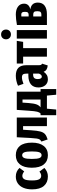

<svg xmlns="http://www.w3.org/2000/svg" viewBox="1166 -2012 1011 3382"><g transform="rotate(-90 1671.0 -321.5)"><path d="M404 -483 342 -400Q301 -433 264 -433Q223 -433 203 -395.5Q183 -358 183 -262Q183 -171 204 -136Q225 -101 263 -101Q283 -101 300 -108Q317 -115 339 -132L404 -45Q339 17 254 17Q146 17 86 -53.5Q26 -124 26 -261Q26 -350 53.5 -414.5Q81 -479 132 -513.5Q183 -548 252 -548Q298 -548 335 -532Q372 -516 404 -483Z M849 -265Q849 -130 790.5 -56.5Q732 17 628 17Q524 17 465.5 -54.5Q407 -126 407 -266Q407 -403 465.5 -475.5Q524 -548 628 -548Q732 -548 790.5 -477Q849 -406 849 -265ZM562 -266Q562 -170 577.5 -132Q593 -94 628 -94Q663 -94 678.5 -132.5Q694 -171 694 -265Q694 -360 678.5 -398Q663 -436 628 -436Q593 -436 577.5 -397.5Q562 -359 562 -266Z M1291 -531V0H1140V-420H1075L1076 -419L1067 -281Q1060 -170 1045 -115.5Q1030 -61 999.5 -34Q969 -7 905 13L868 -97Q891 -109 903 -125.5Q915 -142 921 -179Q927 -216 931 -289L944 -531Z M1793 -112V164H1693L1678 0H1447L1432 164H1332V-112H1363Q1383 -131 1393.5 -171.5Q1404 -212 1411 -319L1426 -531H1747V-112ZM1608 -430H1554L1547 -326Q1540 -232 1523 -184.5Q1506 -137 1470 -112H1608Z M2240 -85 2209 14Q2166 10 2138.5 -6.5Q2111 -23 2096 -58Q2050 17 1965 17Q1899 17 1860 -28.5Q1821 -74 1821 -149Q1821 -236 1875 -281.5Q1929 -327 2033 -327H2065V-355Q2065 -403 2050.5 -421.5Q2036 -440 1999 -440Q1953 -440 1885 -413L1851 -509Q1892 -528 1938.5 -538Q1985 -548 2027 -548Q2121 -548 2167 -502.5Q2213 -457 2213 -363V-141Q2213 -116 2219 -104Q2225 -92 2240 -85ZM2065 -140V-243H2047Q2006 -243 1987.5 -223.5Q1969 -204 1969 -162Q1969 -127 1980 -108.5Q1991 -90 2011 -90Q2028 -90 2042 -103Q2056 -116 2065 -140Z M2642 -531 2624 -419H2514V0H2363V-419H2242V-531Z M2832 -531V0H2681V-531ZM2841 -720Q2841 -683 2817 -658.5Q2793 -634 2755 -634Q2717 -634 2693 -658.5Q2669 -683 2669 -720Q2669 -758 2693 -782.5Q2717 -807 2755 -807Q2794 -807 2817.5 -782.5Q2841 -758 2841 -720Z M3316 -161Q3316 -80 3261.5 -40Q3207 0 3110 0H2921V-528Q3030 -548 3105 -548Q3194 -548 3245.5 -509Q3297 -470 3297 -403Q3297 -316 3196 -291Q3256 -284 3286 -250.5Q3316 -217 3316 -161ZM3072 -450V-322H3103Q3127 -322 3140 -335.5Q3153 -349 3153 -386Q3153 -425 3141.5 -438.5Q3130 -452 3103 -452Q3094 -452 3072 -450ZM3164 -171Q3164 -212 3150.5 -226.5Q3137 -241 3108 -241H3072V-98H3109Q3137 -98 3150.5 -113Q3164 -128 3164 -171Z"/></g></svg>

Font: Fira Sans Extra Condensed
Style: Bold
Weight: 700
Width: 1
Designer: Carrois Corporate & Edenspiekermann AG
Foundry: Carrois Corporate GbR & Edenspiekermann AG
Version: Version 4.203